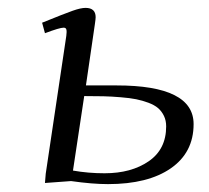

<svg xmlns="http://www.w3.org/2000/svg" viewBox="-20 -464 536 492"><path d="M87.9 -405.8Q145.5 -429.2 166.3 -436.5Q187 -443.8 199.2 -443.8Q225.1 -443.8 225.1 -419.9Q225.1 -415.5 223.1 -401.9L200.2 -245.1H278.8Q476.1 -245.1 476.1 -146Q476.1 -73.2 417.7 -32.7Q359.4 7.8 256.8 7.8Q216.8 7.8 162.1 0L95.2 4.9L97.2 -19L149.9 -372.1Q151.4 -383.3 150.1 -388.2Q148.9 -393.1 143.1 -393.1Q132.8 -393.1 95.2 -378.9ZM167 -26.9Q206.1 -20 248 -20Q316.4 -20 361.1 -50.8Q405.8 -81.5 405.8 -140.1Q405.8 -155.3 400.1 -167Q394.5 -178.7 385.3 -186.8Q376 -194.8 360.4 -200.7Q344.7 -206.5 328.9 -209.7Q313 -212.9 289.3 -214.8Q265.6 -216.8 245.1 -217.3Q224.6 -217.8 195.8 -217.8Z"/></svg>

Font: Dehuti Alt
Style: Italic
Weight: 400
Version: Version 1.2